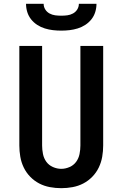

<svg xmlns="http://www.w3.org/2000/svg" viewBox="-20 -975 640 1003"><path d="M300 8Q270 8 240.5 2.5Q211 -3 185 -16.5Q159 -30 138 -51.5Q117 -73 104 -100Q91 -127 86 -156.5Q81 -186 81 -215V-735H200V-215Q200 -193 204.5 -170.5Q209 -148 222 -130Q235 -112 256.5 -102.5Q278 -93 300 -93Q322 -93 343.5 -102.5Q365 -112 378 -130Q391 -148 395.5 -170.5Q400 -193 400 -215V-735H519V-215Q519 -186 514 -156.5Q509 -127 496 -100Q483 -73 462 -51.5Q441 -30 415 -16.5Q389 -3 359.5 2.5Q330 8 300 8ZM300 -815Q278 -815 256.5 -817.5Q235 -820 214 -826.5Q193 -833 174.5 -845Q156 -857 142.5 -874Q129 -891 122.5 -912Q116 -933 116 -955H208Q208 -939 216.5 -925.5Q225 -912 239 -904.5Q253 -897 268.5 -895Q284 -893 300 -893Q316 -893 331.5 -895Q347 -897 361 -904.5Q375 -912 383.5 -925.5Q392 -939 392 -955H484Q484 -933 477.5 -912Q471 -891 457.5 -874Q444 -857 425.5 -845Q407 -833 386 -826.5Q365 -820 343.5 -817.5Q322 -815 300 -815Z"/></svg>

Font: Iosevka SS04 Extended
Style: Bold
Weight: 700
Width: 7
Monospace: yes
Designer: Belleve Invis
Foundry: Belleve Invis
Version: Version 19.0.0; ttfautohint (v1.8.4)